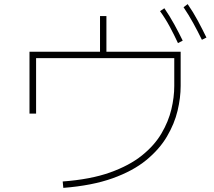

<svg xmlns="http://www.w3.org/2000/svg" viewBox="-20 -868 1040 931"><path d="M287 43 284 12Q419 2 513 -31.5Q607 -65 668 -114Q729 -163 763 -221Q797 -279 811 -338Q825 -397 825 -451V-586H155V-317H123V-617H856V-451Q856 -394 841 -331Q826 -268 789.5 -206Q753 -144 689 -91.5Q625 -39 526 -3.5Q427 32 287 43ZM465 -606V-790H496V-606ZM843 -659Q824 -700 803 -739Q782 -778 756 -814L777 -828Q803 -790 825 -750Q847 -710 866 -671ZM959 -675Q939 -716 917 -756Q895 -796 870 -833L890 -848Q917 -809 939 -768Q961 -727 981 -686Z"/></svg>

Font: Murecho Thin ExtraLight
Style: Regular
Weight: 250
Version: Version 1.010